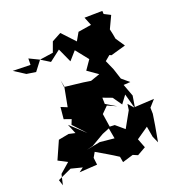

<svg xmlns="http://www.w3.org/2000/svg" viewBox="-186 -1026 1170 1269"><g transform="rotate(-20 399.5 -392.0)"><path d="M481 -350 545 -326 589 -263 630 -318 660 -209 674 -295 642 -381 690 -384 639 -427 615 -501 585 -569 621 -599 634 -593 739 -623 696 -687 690 -721 682 -757 723 -844 678 -867 677 -889 551 -887 575 -828 482 -813 450 -757 366 -847 301 -812 275 -741 180 -727 110 -761 109 -716 -15 -719 63 -669 128 -659 180 -727 243 -688 320 -747 365 -648 417 -707 487 -619 442 -554 515 -503 449 -480 397 -488 267 -503 261 -553 270 -506 244 -369 200 -387 192 -304 242 -286 228 -251 309 -164 206 -259 234 -191 189 -201 116 -187 60 -61 123 -28 55 31 38 105 25 64 123 19 202 39 171 62 297 54 291 4 311 -31C360 -2 410 26 457 57L464 97L540 74L573 88L633 54L608 -11L692 -69L705 6L726 53L746 -59L758 -136L757 -179L799 -226L655 -218L623 -255L617 -213L555 -102L496 -152L450 -154L465 -70L364 -80L268 -61L312 -72L401 -124L462 -149L447 -247L491 -291L554 -263L482 -306Z"/></g></svg>

Font: Hussar Lance
Style: ExBd
Weight: 700
Foundry: Cannot Into Space Fonts, PlusOne Fonts
Version: Version 2.270